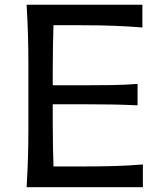

<svg xmlns="http://www.w3.org/2000/svg" viewBox="-20 -776 671 796"><path d="M90.3 0Q94.2 -62.5 95.9 -120.8Q97.7 -179.2 97.7 -249.5V-503.9Q97.7 -575.2 95.9 -634Q94.2 -692.9 90.3 -756.3H570.3V-662.1Q517.6 -666.5 457.5 -668.9Q397.5 -671.4 315.9 -671.4H201.7Q200.2 -627 199.5 -583Q198.7 -539.1 198.7 -488.3V-422.4H322.3Q395.5 -422.4 448.2 -423.3Q501 -424.3 550.3 -428.2V-339.4Q498 -341.8 445.6 -342.8Q393.1 -343.8 321.8 -343.8H198.7V-265.6Q198.7 -215.8 199.5 -172.6Q200.2 -129.4 201.7 -85.9H324.2Q392.6 -85.9 454.1 -87.6Q515.6 -89.4 572.3 -94.2V0Z"/></svg>

Font: Pinar-DS2-FD Medium
Style: Regular
Weight: 500
Designer: Amin Abedi
Version: Version 3.000